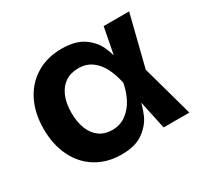

<svg xmlns="http://www.w3.org/2000/svg" viewBox="-122 -716 938 890"><g transform="rotate(-30 347.0 -271.0)"><path d="M39.6 -271Q39.6 -355.5 71.5 -419.2Q103.5 -482.9 161.9 -517.8Q220.2 -552.7 297.4 -552.7Q369.1 -552.7 412.1 -523.7Q455.1 -494.6 474.1 -452.9Q493.2 -411.1 502 -360.4H549.3L586.4 -274.4L662.6 0H524.9L466.3 -274.4Q457 -318.4 439.2 -354.5Q421.4 -390.6 391.4 -413.1Q361.3 -435.5 318.4 -435.5Q277.8 -435.5 248.8 -416Q219.7 -396.5 204.1 -359.6Q188.5 -322.8 188.5 -272Q188.5 -221.2 203.6 -184.3Q218.8 -147.5 246.8 -127.9Q274.9 -108.4 314 -108.4Q356.9 -108.4 388.7 -132.1Q420.4 -155.8 439.5 -192.6Q458.5 -229.5 466.3 -271.5L519 -545.9H655.3L586.4 -271.5L549.3 -190.9H502Q490.7 -135.3 472.9 -93.3Q455.1 -51.3 412.1 -19.8Q369.1 11.7 295.4 11.7Q219.2 11.7 161.1 -23.4Q103 -58.6 71.3 -122.8Q39.6 -187 39.6 -271Z"/></g></svg>

Font: Inter RS Variable
Style: Regular
Weight: 400
Designer: Rasmus Andersson (customised by Maria Ramos and Noel Pretorius)
Foundry: rsms
Version: Version 3.001;Glyphs 3.2.3 (3260)